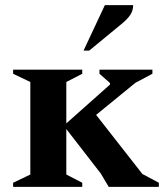

<svg xmlns="http://www.w3.org/2000/svg" viewBox="-20 -727 643 747"><path d="M305 -530 388 -707H498Q498 -688 489 -672.5Q480 -657 458 -638L327 -530ZM403 0 372 -52 238 -225V-48L300 -16V0H31V-16L98 -48V-408L31 -440V-456H300V-440L238 -408V-247L408 -398V-404L367 -440V-456H573V-440L507 -405L354 -280L534 -50L598 -16V0Z"/></svg>

Font: Spectral
Style: Bold
Weight: 700
Designer: Jean-Baptiste Levee
Foundry: Production Type
Version: Version 2.001